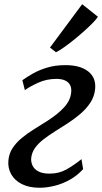

<svg xmlns="http://www.w3.org/2000/svg" viewBox="-20 -874 481 904"><path d="M166.5 10Q116.9 10 82.8 -7.3Q48.7 -24.6 32.5 -53.9Q16.4 -83.1 19.5 -118.6Q22.4 -151.1 39.4 -176.9Q56.3 -202.6 82.4 -224.2Q108.4 -245.7 139.2 -264.9Q170 -284.1 200.2 -303.1Q253.3 -336.8 282.7 -369.6Q312.2 -402.5 315.3 -440.2Q317.2 -460.8 309.4 -474.7Q301.6 -488.6 285.4 -495.6Q269.3 -502.6 245.9 -502.6Q198.9 -502.6 159.1 -484.2Q119.2 -465.8 97.1 -449.6L85.3 -496.3Q106.4 -511.6 135.5 -528.1Q164.6 -544.5 202.4 -555.9Q240.3 -567.3 288.7 -567.3Q357.5 -567.3 395.2 -537.8Q433 -508.2 427.9 -455.2Q424.6 -419.8 405.6 -390.9Q386.7 -362 358.4 -337.8Q330 -313.6 298.5 -293.3Q267 -273 238.2 -255Q209.6 -237 185 -218Q160.4 -199.1 144.9 -177.4Q129.5 -155.8 126.8 -129.2Q125.5 -110.5 133.5 -93.8Q141.6 -77 161.2 -66.8Q180.7 -56.5 213 -56.5Q257.3 -56.5 291.7 -75.6Q326.1 -94.8 363.6 -124.6L371.4 -77.7Q343.4 -46.9 308.5 -27.5Q273.5 -8.1 236.8 0.9Q200 10 166.5 10ZM215.3 -650 366.9 -854.2 440.9 -795.3Q435.4 -785.6 419.1 -768.6Q402.7 -751.5 380 -731Q357.2 -710.4 332.3 -690Q307.3 -669.6 284 -653.1Q260.8 -636.6 243.6 -627.9Z"/></svg>

Font: Merriweather 7pt Light
Style: Italic
Weight: 300
Italic angle: -7.8°
Designer: Eben Sorkin
Foundry: Eben Sorkin
Version: Version 2.200;gftools[0.9.31]